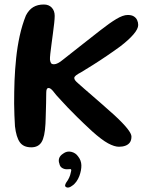

<svg xmlns="http://www.w3.org/2000/svg" viewBox="-20 -645 634 853"><path d="M119 9.5Q84 9.5 68 -13.2Q52 -36 46.5 -84Q45 -108 44 -133.5Q43 -159 42.8 -184.8Q42.5 -210.5 43.2 -236Q44 -261.5 44.5 -286Q46.5 -336.5 51.8 -387Q57 -437.5 67.5 -485.5Q78 -533.5 95 -576Q108 -601.5 127.5 -613.2Q147 -625 174.5 -625Q197 -625 210 -611Q223 -597 223 -574.5Q223 -563 220.8 -542.2Q218.5 -521.5 215.2 -497Q212 -472.5 208.8 -448.8Q205.5 -425 203.5 -406.2Q201.5 -387.5 202 -379.5Q203.5 -369 207 -364.2Q210.5 -359.5 220 -359.5Q228 -359.5 238 -364.8Q248 -370 260 -380Q288.5 -403 333.8 -438.2Q379 -473.5 426 -510.5Q466 -542 496.2 -560.2Q526.5 -578.5 547.5 -578.5Q564.5 -578.5 574.5 -572.2Q584.5 -566 589.2 -555.8Q594 -545.5 594 -534Q594 -525.5 588.8 -515Q583.5 -504.5 573.2 -492.5Q563 -480.5 548.2 -467Q533.5 -453.5 514.5 -439Q488 -419.5 456 -397.8Q424 -376 393.5 -356.8Q363 -337.5 342 -325Q325 -316 317.5 -310Q310 -304 310 -298.5Q310 -293.5 314 -288Q318 -282.5 328 -274Q336 -266.5 352.8 -252Q369.5 -237.5 390 -219.8Q410.5 -202 430.2 -184.8Q450 -167.5 465.2 -153.8Q480.5 -140 487 -134.5Q528.5 -96 546.2 -73.2Q564 -50.5 564 -38.5Q564 -22 557 -12.2Q550 -2.5 537.5 2.2Q525 7 508.5 7Q488.5 7 460.2 -8.2Q432 -23.5 389 -62Q348.5 -99.5 322.8 -125Q297 -150.5 280.8 -167.5Q264.5 -184.5 253.2 -197.2Q242 -210 230 -222.5Q220.5 -235 214.5 -241.8Q208.5 -248.5 204.2 -251.2Q200 -254 196 -254Q190.5 -254 188 -249Q185.5 -244 185.5 -234Q185.5 -231.5 185.2 -218.2Q185 -205 184.8 -187Q184.5 -169 183.8 -150.2Q183 -131.5 182.8 -116.2Q182.5 -101 182 -95Q179 -36.5 164.5 -13.5Q150 9.5 119 9.5ZM276.5 187.5Q268.5 184.5 269.2 178.5Q270 172.5 274.5 165.5Q281.5 156.5 287 144.8Q292.5 133 294 123.5Q296 117.5 296.5 112.8Q297 108 294.5 106.5Q292 106 287.5 106.5Q283 107 277 107Q265 107 255.5 100.8Q246 94.5 244 82.5Q239 70 242.8 58.2Q246.5 46.5 260.5 37.5Q277 25 296.5 29.5Q316 34 327 50Q341 67.5 341.5 89.2Q342 111 332.5 137Q327.5 150.5 318.8 162.5Q310 174.5 300 180.5Q294.5 185 288 187.2Q281.5 189.5 276.5 187.5Z"/></svg>

Font: Gluten
Style: Regular
Weight: 400
Designer: Tyler Finck
Foundry: Etcetera Type Company
Version: Version 1.300